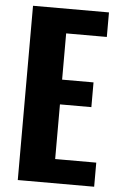

<svg xmlns="http://www.w3.org/2000/svg" viewBox="-56 -849 551 889"><g transform="rotate(5 219.5 -405.0)"><path d="M61 -810H414V-696H225V-481H371V-366H225V-112H416V0H61Z"/></g></svg>

Font: Oswald SemiBold
Style: Regular
Weight: 400
Version: Version